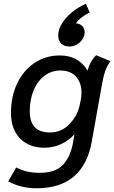

<svg xmlns="http://www.w3.org/2000/svg" viewBox="-20 -794 615 1032"><path d="M24 181 67 106Q120 135 192 135Q278 135 318.5 92Q359 49 373 -30L380 -72Q349 -38 307.5 -19Q266 0 219 0Q135 0 87 -50.5Q39 -101 39 -187Q39 -276 72.5 -346Q106 -416 166 -456Q226 -496 302 -496Q402 -496 451 -414Q457 -440 469.5 -461.5Q482 -483 497 -497L574 -465Q557 -442 547.5 -417.5Q538 -393 531 -356L473 -32Q451 92 376.5 155Q302 218 177 218Q93 218 24 181ZM410 -236 415 -261Q418 -279 418 -297Q418 -349 388.5 -382Q359 -415 304 -415Q257 -415 219.5 -387Q182 -359 161 -309Q140 -259 140 -196Q140 -82 248 -82Q311 -82 354.5 -128Q398 -174 410 -236ZM293 -602Q293 -651 336.5 -699Q380 -747 442 -774L462 -727Q437 -715 417 -699Q397 -683 388 -668Q408 -668 421.5 -654.5Q435 -641 435 -622Q435 -591 410.5 -567.5Q386 -544 353 -544Q325 -544 309 -559.5Q293 -575 293 -602Z"/></svg>

Font: Niramit Medium
Style: Italic
Weight: 500
Italic angle: -10°
Designer: Katatrad Aksorn Co.,Ltd.
Foundry: Cadson Demak Co.,Ltd.
Version: Version 1.000; ttfautohint (v1.6)